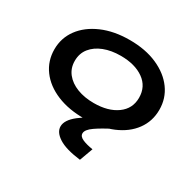

<svg xmlns="http://www.w3.org/2000/svg" viewBox="-149 -645 1048 1025"><g transform="rotate(30 375.0 -132.5)"><path d="M373 9Q276 10 202.5 -20.5Q129 -51 88.5 -106Q48 -161 48 -232Q48 -302 88.5 -357Q129 -412 202.5 -444Q276 -476 373 -476Q470 -476 542.5 -444Q615 -412 655 -357Q695 -302 695 -232Q695 -161 655 -106.5Q615 -52 542.5 -21.5Q470 9 373 9ZM373 -88Q461 -88 515 -127Q569 -166 569 -233Q569 -302 515 -340.5Q461 -379 373 -379Q315 -379 270 -361.5Q225 -344 199 -311.5Q173 -279 173 -233Q173 -188 199 -155.5Q225 -123 270 -105.5Q315 -88 373 -88ZM491 129 461 211Q370 200 326 172Q282 144 282 108Q282 69 333.5 28.5Q385 -12 472 -50L533 -21Q477 7 439.5 33Q402 59 402 82Q402 101 427 112Q452 123 491 129Z"/></g></svg>

Font: Inconsolata ExtraExpanded
Style: Bold
Weight: 700
Width: 8
Monospace: yes
Designer: Raph Levien, Cyreal, Brenton Simpson
Foundry: Raph Levien, Cyreal, Google
Version: Version 3.100; ttfautohint (v1.8.4.7-5d5b)